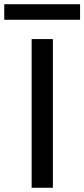

<svg xmlns="http://www.w3.org/2000/svg" viewBox="-76 -884 397 904"><path d="M73 0V-700H173V0ZM-56 -791V-864H301V-791Z"/></svg>

Font: AWOL-DM Medium
Style: Regular
Weight: 500
Designer: Colophon Foundry, Jonny Pinhorn, Mikhail Sharanda
Foundry: Colophon Foundry
Version: Version 1.000;Glyphs 3.2.3 (3260)